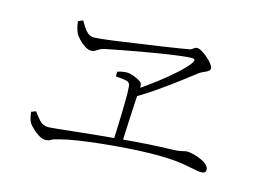

<svg xmlns="http://www.w3.org/2000/svg" viewBox="-82 -781 1165 866"><g transform="rotate(15 500.0 -348.0)"><path d="M190 -614 212 -624Q219 -613 227.5 -598.5Q236 -584 248.5 -573Q261 -562 278 -562Q289 -562 321.5 -565.5Q354 -569 399 -575.5Q444 -582 493 -589Q542 -596 587 -602.5Q632 -609 664.5 -614.5Q697 -620 709 -622Q716 -624 721 -627.5Q726 -631 731 -634Q736 -637 742 -637Q749 -637 759.5 -631.5Q770 -626 781.5 -617Q793 -608 803 -598Q813 -588 819 -579Q825 -570 825 -564Q825 -557 820 -552.5Q815 -548 807.5 -544.5Q800 -541 791.5 -537Q783 -533 776 -528Q757 -513 717.5 -483Q678 -453 626.5 -416.5Q575 -380 519 -347V-383Q564 -413 609 -447.5Q654 -482 689 -514Q724 -546 737 -566Q745 -578 742.5 -582.5Q740 -587 727 -587Q713 -587 676.5 -582.5Q640 -578 592 -570.5Q544 -563 494.5 -554Q445 -545 403 -537Q361 -529 337 -524Q321 -520 307.5 -510.5Q294 -501 281 -501Q268 -501 252 -511Q236 -521 223.5 -534.5Q211 -548 205 -558Q201 -566 196.5 -580.5Q192 -595 190 -614ZM420 -440Q431 -444 443 -446Q455 -448 466 -448Q473 -448 484 -445Q495 -442 506.5 -437Q518 -432 527 -426Q536 -420 537 -415Q539 -409 539 -403Q539 -397 538 -390Q537 -383 536 -372Q535 -352 532.5 -310.5Q530 -269 528 -221Q526 -173 524 -132H484Q485 -161 486.5 -197.5Q488 -234 489 -271.5Q490 -309 490 -340.5Q490 -372 488 -391Q487 -408 470.5 -412Q454 -416 420 -418ZM92 -165 113 -173Q127 -153 143 -135.5Q159 -118 184 -118Q193 -118 223 -121Q253 -124 298.5 -129Q344 -134 399.5 -139.5Q455 -145 516 -150.5Q577 -156 638.5 -160Q700 -164 756 -165Q775 -166 786.5 -168Q798 -170 805 -172Q812 -174 817 -174Q831 -174 849 -169.5Q867 -165 884 -157.5Q901 -150 912.5 -139.5Q924 -129 924 -117Q924 -107 918 -103.5Q912 -100 901 -100Q891 -100 870 -104.5Q849 -109 816.5 -114.5Q784 -120 741 -122Q708 -124 658.5 -123Q609 -122 551.5 -118Q494 -114 437 -108Q380 -102 330.5 -94.5Q281 -87 248 -78Q223 -73 212 -66Q201 -59 184 -59Q171 -59 154.5 -69.5Q138 -80 124.5 -93Q111 -106 105 -115Q100 -124 97 -135Q94 -146 92 -165Z"/></g></svg>

Font: Source Han Serif JP VF
Style: Regular
Weight: 250
Designer: Ryoko NISHIZUKA 西塚涼子 (kana & ideographs); Frank Grießhammer (Latin, Greek & Cyrillic); Wenlong ZHANG 张文龙 (bopomofo); San
Foundry: Adobe
Version: Version 2.001;hotconv 1.1.0;makeotfexe 2.6.0